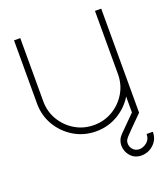

<svg xmlns="http://www.w3.org/2000/svg" viewBox="-128 -590 755 867"><g transform="rotate(-20 249.5 -157.0)"><path d="M40 -196.5V-500H70V-196.5Q70 -147 94.2 -106.2Q118.5 -65.5 159.2 -41.2Q200 -17 249.5 -17Q299 -17 339.8 -41.2Q380.5 -65.5 404.8 -106.2Q429 -147 429 -196.5V-500H459V0H429V-88.5Q401.5 -43 354 -15Q306.5 13 249.5 13Q191.5 13 144 -15.2Q96.5 -43.5 68.2 -91Q40 -138.5 40 -196.5ZM403 185.5Q371.5 185 352.2 163Q333 141 333 113.5Q333 84 354 63L438 -21L459 0Q424 35 404.5 54.5Q385 74 376.2 84Q367.5 94 365.2 100Q363 106 363 113.5Q363 129 373.8 141.8Q384.5 154.5 403.5 155.5Q423 155.5 440.5 141.5Q458 127.5 458 102H488Q488 138.5 462.8 162Q437.5 185.5 403 185.5Z"/></g></svg>

Font: Urbanist Thin
Style: Regular
Weight: 100
Designer: Corey Hu
Foundry: Corey Hu
Version: Version 1.330; ttfautohint (v1.8.4.7-5d5b)